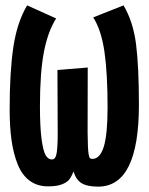

<svg xmlns="http://www.w3.org/2000/svg" viewBox="-20 -692 558 718"><path d="M194.8 -430.2 308.1 -439.5 307.6 -197.8Q308.1 -162.6 308.8 -144.5Q309.6 -126.5 311.5 -115Q313.5 -103.5 316.4 -100.6Q319.3 -97.7 325.2 -97.7Q354 -97.7 368.2 -143.6Q382.3 -189.5 382.3 -290Q382.3 -419.4 370.4 -500Q358.4 -580.6 328.6 -627L441.9 -671.9Q478 -611.3 488.8 -526.6Q499.5 -441.9 499.5 -300.3Q499.5 5.9 347.2 5.9Q305.7 5.9 284.9 -7.1Q264.2 -20 254.9 -50.8Q247.1 -30.8 238.3 -20Q229.5 -9.3 210.4 -2.2Q191.4 4.9 159.7 4.9Q119.6 4.9 91.1 -16.1Q62.5 -37.1 46.4 -76.9Q30.3 -116.7 23.2 -167Q16.1 -217.3 16.1 -282.7Q16.1 -423.8 30 -516.4Q43.9 -608.9 81.5 -671.9L189.9 -623Q159.2 -574.7 144.3 -498Q129.4 -421.4 129.4 -294.4Q129.4 -216.8 135.5 -171.6Q141.6 -126.5 150.9 -111.1Q160.2 -95.7 174.3 -95.7Q188 -95.7 191.9 -119.6Q195.8 -143.6 195.8 -192.9Z"/></svg>

Font: Fantasque Sans Mono
Style: Bold
Weight: 700
Monospace: yes
Designer: Jany Belluz
Version: Version 1.8.0 ; ttfautohint (v1.8.2)